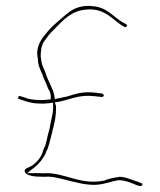

<svg xmlns="http://www.w3.org/2000/svg" viewBox="-20 -631 543 651"><path d="M42 -296H43L66 -288C82 -283 97 -280 113 -280H114C124 -279 135 -280 146 -281L160 -283V-263C160 -251 157 -240 155 -230L151 -210C148 -191 142 -175 139 -159V-158L135 -143C134 -137 131 -133 129 -128L124 -114C121 -102 109 -87 103 -81C80 -58 61 -64 64 -49C66 -39 87 -32 114 -32C124 -32 133 -31 137 -32H138C144 -32 151 -32 158 -31C201 -24 238 -9 282 -5C322 -1 345 -13 380 -20H382C406 -20 427 -10 444 -3L454 0C459 1 463 -3 463 -6C463 -7 463 -9 460 -10H458L447 -15C439 -18 433 -19 423 -23C410 -28 394 -33 381 -31V-30H380C370 -30 351 -25 338 -21V-20L335 -19C255 -2 203 -44 137 -44C132 -43 123 -43 115 -44H72L100 -66C113 -77 125 -92 134 -109C135 -114 137 -119 141 -125C150 -151 155 -177 163 -208L167 -227C169 -238 170 -252 170 -264V-271L166 -284L180 -286C216 -293 248 -311 299 -305L326 -302C328 -302 327 -302 329 -304H330C335 -308 330 -312 326 -314L301 -317C262 -321 240 -314 208 -304L166 -295L164 -308C159 -333 143 -355 134 -385L127 -402C125 -406 122 -413 121 -420L118 -439V-440C118 -457 120 -477 129 -490L138 -502C146 -515 160 -528 169 -537C193 -561 220 -593 268 -598C339 -608 369 -554 402 -540H403V-539C409 -537 413 -546 408 -549C366 -568 349 -605 296 -610C238 -616 214 -591 183 -564C169 -552 154 -539 144 -527C123 -502 102 -479 107 -438H108V-437C108 -424 110 -410 115 -399L122 -382H123V-380C129 -362 135 -353 143 -331C146 -325 152 -318 152 -305V-294H150C138 -293 127 -291 112 -292C99 -292 84 -294 70 -298H68V-299L49 -305C47 -305 46 -306 44 -306C42 -301 40 -296 42 -296ZM66 -288ZM112 -292ZM115 -44ZM124 -114ZM127 -402ZM134 -385ZM135 -143V-144ZM138 -502ZM163 -207V-208ZM326 -302ZM444 -3ZM447 -15ZM453 0H454Z"/></svg>

Font: Stray Cat
Style: Hl
Weight: 100
Version: Version 1.0